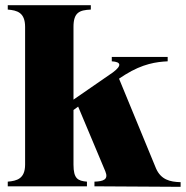

<svg xmlns="http://www.w3.org/2000/svg" viewBox="-20 -720 718 742"><path d="M10 -18V0H316V-18C281 -21 264 -29 264 -84V-295L282 -308L387 -58C400 -27 381 -19 345 -18V0L678 2V-16C636 -17 602 -26 583 -69L440 -416L463 -431C532 -474 585 -481 628 -483V-500H412V-483C449 -481 451 -466 416 -440L264 -335V-616C264 -672 287 -681 331 -683V-700H10V-683C46 -680 77 -672 77 -616V-84C77 -29 45 -21 10 -18Z"/></svg>

Font: Sprat Condesed
Style: Bold
Weight: 700
Width: 3
Designer: Ethan Nakache
Foundry: Collletttivo
Version: Version 2.000;Glyphs 3.2 (3217)